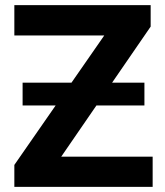

<svg xmlns="http://www.w3.org/2000/svg" viewBox="-20 -731 646 751"><path d="M544.9 -407.7V-318.4H68.4V-407.7ZM577.1 -118.2V0H74.7V-118.2ZM569.3 -627 138.2 0H36.1V-85.9L470.2 -710.9H569.3ZM518.6 -710.9V-592.3H36.1V-710.9Z"/></svg>

Font: RobotoDEMO
Style: Regular
Weight: 400
Designer: Christian Robertson
Foundry: Google
Version: Version 2.136